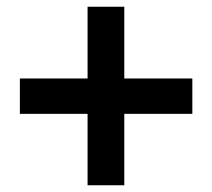

<svg xmlns="http://www.w3.org/2000/svg" viewBox="-20 -660 630 570"><path d="M240 -110V-322H39V-427H240V-640H349V-427H551V-322H349V-110Z"/></svg>

Font: Source Han Sans TC
Style: Bold
Weight: 700
Designer: Ryoko NISHIZUKA Ë•øÂ°öÊ∂ºÂ≠ê (kana, bopomofo & ideographs); Paul D. Hunt (Latin, Greek & Cyrillic); Sandoll Communicatio
Foundry: Adobe
Version: Version 2.004;hotconv 1.0.118;makeotfexe 2.5.65603